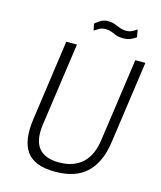

<svg xmlns="http://www.w3.org/2000/svg" viewBox="-131 -992 916 1095"><g transform="rotate(15 327.0 -444.0)"><path d="M299 10Q176.5 10 130.2 -54.5Q84 -119 102.5 -248L169.5 -723H232.5L163 -232.5Q136.5 -47 307 -47Q392 -47 443.2 -93.2Q494.5 -139.5 507.5 -232.5L577 -723H636.5L567.5 -235.5Q550.5 -114.5 485 -52.2Q419.5 10 299 10ZM303.5 -824.5 295.5 -863.5Q312.5 -878.5 329.8 -888.2Q347 -898 371.5 -898Q392.5 -898 410 -891.5Q427.5 -885 444.8 -878.2Q462 -871.5 482.5 -871.5Q501.5 -871.5 515.5 -878.5Q529.5 -885.5 544.5 -895.5L552.5 -851.5Q540.5 -843 522 -834.2Q503.5 -825.5 475 -825.5Q451.5 -825.5 435 -831.8Q418.5 -838 403.8 -844.2Q389 -850.5 369 -850.5Q346 -850.5 331.5 -842Q317 -833.5 303.5 -824.5Z"/></g></svg>

Font: Public Sans ExtraLight
Style: Italic
Weight: 200
Italic angle: -8°
Designer: The Public Sans project authors (U.S. Web Design System). Libre Franklin designed by Pablo Impallari and Rodrigo Fuenzal
Version: Version 1.007; ttfautohint (v1.8.1) -l 8 -r 50 -G 200 -x 14 